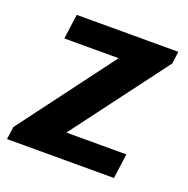

<svg xmlns="http://www.w3.org/2000/svg" viewBox="-104 -604 683 698"><g transform="rotate(20 237.0 -255.5)"><path d="M-6 0 1 -49 275 -415H65L78 -511H471L465 -464L189 -96H421L408 0Z"/></g></svg>

Font: Chivo Medium SemiBold
Style: Italic
Weight: 600
Italic angle: -8.05°
Version: Version 2.002